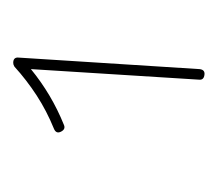

<svg xmlns="http://www.w3.org/2000/svg" viewBox="-40 -722 341 302"><g transform="rotate(-90 131.0 -570.5)"><path d="M165 -419.9Q156.2 -420.9 157.2 -428.7L173.8 -692.9Q133.8 -660.2 86.4 -641.1Q79.1 -637.7 75.2 -646Q71.8 -653.3 80.1 -656.7Q107.9 -668 132.3 -683.8Q156.7 -699.7 177.7 -718.8Q180.7 -720.7 183.6 -720.7Q192.9 -720.7 191.9 -711.9L173.8 -427.7Q172.9 -418.9 165 -419.9Z"/></g></svg>

Font: Mikhak-DS1-FD Thin
Style: Regular
Weight: 100
Designer: Amin Abedi
Version: Version 3.2